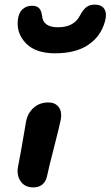

<svg xmlns="http://www.w3.org/2000/svg" viewBox="-20 -793 479 832"><path d="M219.2 -562Q135.7 -562 93.8 -604Q51.8 -646 57.1 -704.1Q60.1 -736.3 76.9 -752.2Q93.8 -768.1 119.1 -768.1Q138.7 -768.1 148.9 -758.1Q159.2 -748 162.1 -725.1Q166.5 -674.8 231 -674.8Q300.3 -674.8 326.2 -725.1Q339.8 -751 354.2 -762Q368.7 -772.9 389.2 -772.9Q420.9 -772.9 432.6 -753.2Q444.3 -733.4 435.1 -701.2Q418 -636.7 363.5 -599.4Q309.1 -562 219.2 -562ZM124 19Q87.4 19 69.3 -7.6Q51.3 -34.2 58.1 -70.8Q70.3 -132.8 80.8 -195.6Q91.3 -258.3 92.8 -266.1Q100.1 -303.2 126 -326.2Q151.9 -349.1 189.9 -349.1Q218.8 -349.1 234.1 -329.3Q249.5 -309.6 243.2 -273.9Q239.3 -252.4 214.4 -155.5Q189.5 -58.6 185.1 -35.2Q175.3 19 124 19Z"/></svg>

Font: Shantell Sans Irregular Bouncy
Style: Italic
Weight: 600
Italic angle: -11.31°
Designer: Stephen Nixon, Anya Danilova, Shantell Martin
Foundry: Arrow Type
Version: Version 1.006;[9816181b4]